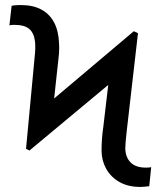

<svg xmlns="http://www.w3.org/2000/svg" viewBox="-20 -737 642 767"><path d="M84 -142.6 114.3 -274.4 514.6 -612.3 531.2 -604.5 505.9 -475.6 97.7 -135.7ZM120.1 -569.3Q116.2 -604.5 97.2 -621.1Q78.1 -637.7 37.1 -637.7Q23.4 -637.7 17.6 -635.7L26.4 -713.9Q36.1 -715.8 45.4 -716.3Q54.7 -716.8 63.5 -716.8Q112.3 -716.8 145.5 -698.7Q178.7 -680.7 196.3 -647Q213.9 -613.3 215.8 -564.5Q217.8 -540 213.9 -505.9L186.5 -252.9L84 -142.6L119.1 -516.6Q122.1 -543 120.1 -569.3ZM385.7 -134.8Q385.7 -183.6 392.6 -229.5L419.9 -460.9L531.2 -604.5L486.3 -213.9Q480.5 -163.1 480.5 -143.6Q481.4 -108.4 502 -87.9Q522.5 -67.4 562.5 -67.4Q579.1 -67.4 584 -69.3L576.2 6.8Q567.4 7.8 558.6 8.8Q549.8 9.8 541 9.8Q491.2 9.8 456.5 -10.3Q421.9 -30.3 403.8 -63.5Q385.7 -96.7 385.7 -134.8Z"/></svg>

Font: Pretendard GOV Variable
Style: Regular
Weight: 400
Designer: Base glyphs from Inter by Rasmus Andersson; Hangul glyphs from Noto Sans CJK(Source Han Sans) by Jang Soo-young and Kang
Foundry: Kil Hyung-jin
Version: Version 1.307;Glyphs 3.2 (3192)